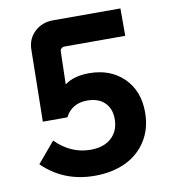

<svg xmlns="http://www.w3.org/2000/svg" viewBox="-80 -770 761 850"><g transform="rotate(-10 300.0 -345.0)"><path d="M278.8 9.8Q139.2 9.8 44.9 -83L123 -175.8Q191.9 -106.9 279.8 -106.9Q339.8 -106.9 374 -138.2Q408.2 -169.4 408.2 -223.1Q408.2 -269.5 380.1 -296.9Q352.1 -324.2 301.8 -324.2Q232.9 -324.2 203.1 -266.1H92.8L98.1 -588.9Q98.6 -637.2 132.1 -668.7Q165.5 -700.2 214.8 -700.2H518.1V-577.1H245.1Q236.8 -577.1 231 -571.8Q225.1 -566.4 225.1 -558.1L221.2 -411.1Q262.7 -441.9 331.1 -441.9Q427.2 -441.9 486.6 -383.3Q545.9 -324.7 545.9 -229Q545.9 -154.8 510.7 -100.1Q475.6 -45.4 415.8 -17.8Q356 9.8 278.8 9.8Z"/></g></svg>

Font: SUSE
Style: Bold
Weight: 700
Designer: Rene Bieder
Foundry: SUSE
Version: Version 1.000